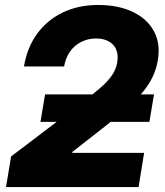

<svg xmlns="http://www.w3.org/2000/svg" viewBox="-20 -758 670 778"><path d="M4.4 0 24.9 -124 329.1 -355Q362.3 -380.9 388.9 -404.1Q415.5 -427.2 432.9 -451.7Q450.2 -476.1 455.1 -505.4Q460 -536.1 450.7 -557.6Q441.4 -579.1 420.4 -590.6Q399.4 -602.1 368.7 -602.1Q337.4 -602.1 310.1 -588.6Q282.7 -575.2 264.4 -550Q246.1 -524.9 239.7 -488.8H77.1Q89.8 -565.4 130.4 -621.1Q170.9 -676.8 234.1 -707.3Q297.4 -737.8 377.4 -737.8Q459 -737.8 517.3 -710.2Q575.7 -682.6 603.3 -632.3Q630.9 -582 619.6 -514.6Q614.3 -481 600.1 -450Q585.9 -418.9 560.3 -387Q534.7 -355 493.9 -318.6Q453.1 -282.2 394.5 -237.3L273.4 -142.6L272.5 -138.7H564L541.5 0ZM144 -264.2 162.6 -375.5H604L585.4 -264.2Z"/></svg>

Font: Inter 20pt ExtraBold
Style: Italic
Weight: 800
Italic angle: -9.3988°
Version: Version 4.001;git-66647c0bb